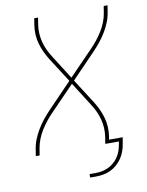

<svg xmlns="http://www.w3.org/2000/svg" viewBox="-97 -803 794 1037"><g transform="rotate(-10 300.0 -285.0)"><path d="M312 165V146H343Q360 146 378 143Q396 140 413.5 132Q431 124 445.5 111.5Q460 99 470.5 83.5Q481 68 487 50.5Q493 33 496 15L499 0H424L430 -37Q434 -62 432.5 -86.5Q431 -111 425 -134Q419 -157 409 -178.5Q399 -200 386 -220L303 -351L174 -218Q155 -199 138 -177.5Q121 -156 107 -133.5Q93 -111 83.5 -86.5Q74 -62 70 -37L64 0H43L49 -37Q53 -64 63.5 -90Q74 -116 88.5 -140.5Q103 -165 121 -187.5Q139 -210 159 -231L292 -369L205 -505Q192 -526 181.5 -548.5Q171 -571 164 -595.5Q157 -620 155.5 -646Q154 -672 158 -698L164 -735H185L179 -698Q175 -673 176.5 -648.5Q178 -624 184 -601Q190 -578 200 -556.5Q210 -535 223 -515L306 -384L435 -517Q454 -536 471 -557.5Q488 -579 502 -601.5Q516 -624 525.5 -648.5Q535 -673 539 -698L545 -735H566L560 -698Q556 -671 545.5 -645Q535 -619 520.5 -594.5Q506 -570 488 -547.5Q470 -525 450 -504L317 -366L404 -230Q417 -209 427.5 -186.5Q438 -164 445 -139.5Q452 -115 453.5 -89Q455 -63 451 -37L448 -19H523L517 15Q514 35 507 55Q500 75 488 93Q476 111 459.5 125.5Q443 140 423.5 149Q404 158 383.5 161.5Q363 165 343 165Z"/></g></svg>

Font: Iosevka Curly Thin Extended
Style: Italic
Weight: 100
Width: 7
Italic angle: -9°
Monospace: yes
Designer: Belleve Invis
Foundry: Belleve Invis
Version: Version 11.1.0; ttfautohint (v1.8.3)